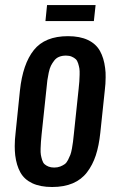

<svg xmlns="http://www.w3.org/2000/svg" viewBox="-20 -729 461 757"><path d="M159.2 -646 165.5 -709H356.9L350.1 -646ZM271 -198.7 290 -378.4Q292 -397 292.7 -407.2Q293.5 -417.5 293.9 -433.8Q294.4 -450.2 293 -459Q291.5 -467.8 288.1 -479Q284.7 -490.2 278.6 -495.8Q272.5 -501.5 262.9 -505.6Q253.4 -509.8 240.2 -509.8Q225.1 -509.8 213.4 -505.1Q201.7 -500.5 193.8 -490.2Q186 -480 180.9 -470Q175.8 -460 172.1 -442.4Q168.5 -424.8 166.7 -412.4Q165 -399.9 163.1 -378.4L144 -198.7Q142.1 -179.7 141.4 -169.7Q140.6 -159.7 140.1 -143.6Q139.6 -127.4 141.1 -118.7Q142.6 -109.9 146 -98.6Q149.4 -87.4 155.5 -81.8Q161.6 -76.2 171.1 -72.3Q180.7 -68.4 193.8 -68.4Q207 -68.4 217.5 -72.5Q228 -76.7 235.4 -82Q242.7 -87.4 248.3 -98.6Q253.9 -109.9 257.3 -118.4Q260.7 -127 263.7 -143.6Q266.6 -160.2 267.8 -169.9Q269 -179.7 271 -198.7ZM40 -116.7Q38.1 -133.8 38.1 -152.8Q38.1 -177.7 41.5 -205.6L58.6 -372.1Q69.8 -477.1 113.5 -531.7Q157.2 -586.4 248 -586.4Q294.9 -586.4 326.7 -571.3Q358.4 -556.2 374 -528.3Q389.6 -500.5 394.5 -460.9Q397 -443.4 396.5 -423.8Q396.5 -399.4 393.1 -372.1L375.5 -205.6Q370.1 -154.3 357.7 -116.5Q345.2 -78.6 323.2 -49.8Q301.3 -21 266.8 -6.3Q232.4 8.3 185.5 8.3Q138.7 8.3 107.2 -6.6Q75.7 -21.5 60.3 -49.3Q44.9 -77.1 40 -116.7Z"/></svg>

Font: Oswald
Style: Regular
Weight: 400
Designer: Vernon Adams
Foundry: Vernon Adams
Version: 3.0; ttfautohint (v0.94.23-7a4d-dirty) -l 8 -r 50 -G 200 -x 